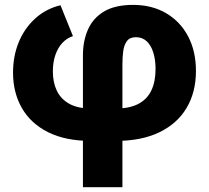

<svg xmlns="http://www.w3.org/2000/svg" viewBox="-20 -574 869 798"><path d="M324.7 204.1V-344.2Q324.7 -403.8 345.7 -451.4Q366.7 -499 412.6 -526.4Q458.5 -553.7 533.2 -553.7Q611.8 -553.7 670.7 -519Q729.5 -484.4 762 -422.6Q794.4 -360.8 794.4 -279.3Q794.4 -190.9 755.6 -125.5Q716.8 -60.1 642.3 -24.2Q567.9 11.7 461.4 11.7H358.4Q252.4 11.7 180.2 -24.4Q107.9 -60.5 71 -124.8Q34.2 -189 34.2 -272.5Q34.2 -341.3 58.1 -399.2Q82 -457 126.5 -497.3Q170.9 -537.6 231.4 -552.2L283.2 -423.8Q258.3 -416 239.5 -396Q220.7 -376 210.2 -345.7Q199.7 -315.4 199.7 -277.3Q199.7 -231.4 216.3 -196.8Q232.9 -162.1 268.1 -142.6Q303.2 -123 358.4 -123H461.4Q518.6 -123 555.2 -142.3Q591.8 -161.6 609.1 -198.2Q626.5 -234.9 626.5 -287.1Q626.5 -326.7 616.9 -356.4Q607.4 -386.2 589.4 -402.8Q571.3 -419.4 544.9 -419.4Q519.5 -419.4 507.6 -403.3Q495.6 -387.2 492.2 -361.8Q488.8 -336.4 488.8 -307.1V204.1Z"/></svg>

Font: Inter 16pt ExtraBold
Style: Regular
Weight: 800
Version: Version 4.001;git-66647c0bb